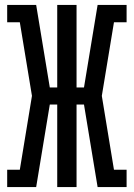

<svg xmlns="http://www.w3.org/2000/svg" viewBox="-20 -755 540 775"><path d="M9 0V-70H60L109 -368L60 -665H9V-735H126L181 -402H211V-735H289V-402H319L374 -735H491V-665H440L391 -368L440 -70H491V0H374L319 -333H289V0H211V-333H181L126 0Z"/></svg>

Font: Iosevka Slab
Style: Regular
Weight: 400
Monospace: yes
Designer: Belleve Invis
Foundry: Belleve Invis
Version: Version 11.2.4; ttfautohint (v1.8.3)